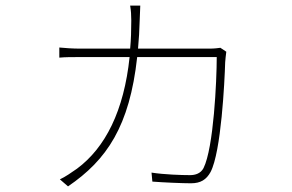

<svg xmlns="http://www.w3.org/2000/svg" viewBox="-20 -617 1040 683"><path d="M764 -447C755 -446 745 -444 723 -444H471C474 -476 476 -510 477 -547C478 -567 478 -577 479 -597H443C446 -578 447 -564 447 -544C447 -509 446 -476 443 -444H268C237 -444 213 -446 191 -448V-412C214 -414 233 -414 269 -414H441C421 -223 355 -92 254 -17C237 -5 211 13 193 21L222 46C360 -48 441 -168 468 -414H751C751 -330 740 -91 704 -19C694 0 675 6 656 6C626 6 564 4 519 -3L522 29C560 32 629 35 659 35C694 35 714 22 729 -5C767 -77 779 -328 781 -395C782 -407 783 -419 785 -433Z"/></svg>

Font: Noto Sans CJK JP Thin
Style: Regular
Weight: 250
Designer: Ryoko NISHIZUKA (kana & ideographs); Paul D. Hunt (Latin, Greek & Cyrillic); Wenlong ZHANG (bopomofo); Sandoll Communica
Foundry: Adobe Systems Incorporated
Version: Version 1.004;PS 1.004;hotconv 1.0.82;makeotf.lib2.5.63406